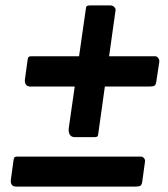

<svg xmlns="http://www.w3.org/2000/svg" viewBox="-20 -725 623 710"><path d="M506 -53Q504 -41 499 -38Q494 -35 480 -35H40Q28 -35 23.5 -42Q19 -49 20 -59L30 -132Q31 -141 34 -143.5Q37 -146 44 -146H501Q508 -146 513 -139.5Q518 -133 516 -126ZM558 -423Q556 -411 551 -408Q546 -405 532 -405H92Q81 -405 76 -412Q71 -419 72 -430L82 -503Q83 -512 86 -514.5Q89 -517 96 -517H554Q560 -517 565 -510.5Q570 -504 569 -496ZM256 -218Q244 -218 238.5 -226.5Q233 -235 234 -249L297 -689Q298 -701 301.5 -703Q305 -705 315 -705H388Q397 -705 403 -698.5Q409 -692 407 -685L343 -228Q342 -221 339 -219.5Q336 -218 329 -218Z"/></svg>

Font: Libre Franklin Thin
Style: Bold Italic
Weight: 700
Italic angle: -8°
Version: Version 3.000